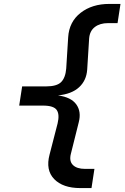

<svg xmlns="http://www.w3.org/2000/svg" viewBox="-20 -850 640 980"><path d="M390 110Q301 110 256.5 64Q212 18 233 -61L274 -220Q285 -266 269.5 -288.5Q254 -311 200 -311H78L93 -409H215Q270 -409 292 -431Q314 -453 318 -500L328 -660Q333 -739 391.5 -784.5Q450 -830 538 -830H595L580 -732H532Q490 -732 464 -712Q438 -692 435 -654L425 -494Q421 -439 383.5 -404.5Q346 -370 276 -363Q343 -354 369.5 -317Q396 -280 382 -226L342 -66Q332 -28 352 -8Q372 12 414 12H462L447 110Z"/></svg>

Font: JetBrains Mono NL SemiBold
Style: Italic
Weight: 600
Italic angle: -9°
Monospace: yes
Designer: Philipp Nurullin, Konstantin Bulenkov
Foundry: JetBrains
Version: Version 2.305; ttfautohint (v1.8.4.7-5d5b)